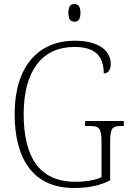

<svg xmlns="http://www.w3.org/2000/svg" viewBox="-20 -927 647 957"><path d="M351 -819C368 -819 381 -828 381 -863C381 -897 368 -907 351 -907C333 -907 321 -897 321 -863C321 -828 333 -819 351 -819ZM348 10C423 10 477 -2 529 -28V-218C529 -290 540 -299 585 -299H597V-324H404V-299H425C474 -299 486 -290 486 -219V-44C456 -29 406 -21 356 -21C173 -21 98 -148 98 -358C98 -573 189 -693 351 -693C463 -693 497 -639 497 -561C518 -561 532 -577 532 -610C532 -667 481 -724 354 -724C166 -724 53 -591 53 -358C53 -132 148 10 348 10Z"/></svg>

Font: Noto Serif Hebrew SemiCondensed ExtraLight
Style: Regular
Weight: 200
Width: 4
Designer: Monotype Design Team
Foundry: Monotype Imaging Inc.
Version: Version 2.004